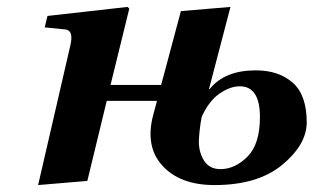

<svg xmlns="http://www.w3.org/2000/svg" viewBox="-20 -522 905 554"><path d="M90 12 183 -391Q193 -434 169 -437L109 -443L117 -476L348 -502L353 -497L299 -277H445L502 -490L645 -502L583 -265H585Q628 -319 718 -319Q784 -319 824.5 -283.5Q865 -248 865 -169Q865 -105 794.5 -46.5Q724 12 599 12Q500 12 449 -43.5Q398 -99 422 -190L433 -231H288L232 0ZM562 -185Q556 -154 554 -120.5Q552 -87 567.5 -60.5Q583 -34 616 -34Q658 -34 694 -70Q730 -106 730 -184Q730 -273 672 -273Q644 -273 613.5 -252Q583 -231 562 -185Z"/></svg>

Font: Lingua Franca
Style: Bold Italic
Weight: 700
Italic angle: -13°
Version: Version 1.19